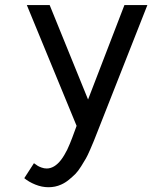

<svg xmlns="http://www.w3.org/2000/svg" viewBox="-20 -537 616 776"><path d="M117.2 122.6Q127.4 129.9 132.3 133.1Q137.2 136.2 147.7 140.1Q158.2 144 168.5 144Q199.7 144 226.6 109.4Q233.4 100.6 240 89.4Q246.6 78.1 251.5 68.4Q256.3 58.6 262.2 44.2Q268.1 29.8 271.5 20.8Q274.9 11.7 280.8 -4.4Q286.6 -20.5 289.6 -28.3L88.4 -516.6H180.7L335.9 -134.8L482.9 -516.6H575.7L373.5 -3.4Q362.8 23.9 359.1 33Q355.5 42 344.5 67.4Q333.5 92.8 326.9 104Q320.3 115.2 307.9 135.3Q295.4 155.3 284.4 166.3Q273.4 177.2 258.5 189.5Q243.7 201.7 227.1 209Q203.6 219.7 175.8 219.7Q149.4 219.7 122.8 209Q96.2 198.2 78.1 183.1Z"/></svg>

Font: Meera Inimai
Style: Regular
Weight: 400
Version: 2.0.0+20160526